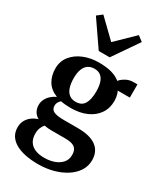

<svg xmlns="http://www.w3.org/2000/svg" viewBox="-267 -963 1139 1328"><g transform="rotate(30 302.0 -299.0)"><path d="M272 262.5Q215.5 262.5 169.5 253Q123.5 243.5 90.8 224.8Q58 206 40.2 177.8Q22.5 149.5 22.5 111.5Q22.5 81 35.2 57Q48 33 70.2 16.2Q92.5 -0.5 120.5 -9Q95.5 -23.5 83.5 -45.5Q71.5 -67.5 71.5 -96.5Q71.5 -119 81.8 -140Q92 -161 110.5 -178Q129 -195 153 -206Q96.5 -228.5 71 -271.8Q45.5 -315 45.5 -371Q45.5 -429.5 79 -471.2Q112.5 -513 167.5 -535.2Q222.5 -557.5 287 -557.5Q346.5 -557.5 389 -545.8Q431.5 -534 459.5 -510.5Q471 -527 498.8 -543.2Q526.5 -559.5 561 -559.5H592.5V-454H495.5Q500.5 -445.5 504.2 -433.5Q508 -421.5 510 -408.2Q512 -395 512 -381.5Q512.5 -322.5 482.8 -278.8Q453 -235 399.2 -211Q345.5 -187 273 -187Q251.5 -187 230.8 -188.8Q210 -190.5 193 -194Q182 -184 175.5 -172.5Q169 -161 169 -146Q169 -115.5 193.8 -103.5Q218.5 -91.5 278 -91.5H387.5Q452.5 -91.5 496 -75Q539.5 -58.5 561.5 -26.5Q583.5 5.5 583.5 51.5Q583.5 100 558.2 138.8Q533 177.5 489.2 205.2Q445.5 233 389.8 247.8Q334 262.5 272 262.5ZM287 203Q329 203 364.8 190.5Q400.5 178 423 152.8Q445.5 127.5 445.5 90Q445.5 64 436.2 47.2Q427 30.5 405.2 22.2Q383.5 14 345 14H237.5Q221 14 206 12.5Q191 11 179 8.5Q167 22 158.8 41.5Q150.5 61 150.5 89Q150.5 125 166 150.5Q181.5 176 212 189.5Q242.5 203 287 203ZM281.5 -241Q329 -241 349.8 -275.2Q370.5 -309.5 370.5 -374Q370.5 -417 360.8 -446.2Q351 -475.5 331.5 -490.2Q312 -505 282 -505Q253 -505 232.2 -491.2Q211.5 -477.5 200.2 -449Q189 -420.5 189 -377Q189 -336 198.5 -305.2Q208 -274.5 228.5 -257.8Q249 -241 281.5 -241ZM245 -625.5 105.5 -828 146.5 -860 289 -722 430.5 -859.5 472 -828 332.5 -625.5Z"/></g></svg>

Font: Merriweather 48pt
Style: Bold
Weight: 700
Version: Version 2.100